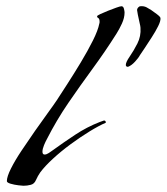

<svg xmlns="http://www.w3.org/2000/svg" viewBox="-20 -593 534 615"><path d="M55 2Q52 2 39 0.5Q26 -1 14 -4.5Q2 -8 2 -13Q2 -27 15 -53Q28 -79 49 -110.5Q70 -142 92 -173.5Q114 -205 133 -231Q152 -257 162 -272Q175 -292 196 -324.5Q217 -357 239 -393.5Q261 -430 277.5 -463Q294 -496 298 -517Q299 -519 299 -523Q299 -533 295 -535Q291 -537 291 -541Q291 -543 301.5 -548Q312 -553 326 -558.5Q340 -564 352.5 -568.5Q365 -573 369 -573Q375 -573 377 -565Q379 -557 379 -553Q379 -536 370.5 -517.5Q362 -499 353 -485Q317 -428 277 -373.5Q237 -319 199 -263.5Q161 -208 130 -147Q126 -140 121 -128Q116 -116 116 -107Q116 -98 123 -98Q129 -98 136.5 -103Q144 -108 148 -111Q184 -137 221 -161.5Q258 -186 299 -202Q300 -202 306 -204.5Q312 -207 313 -207Q319 -207 319 -200Q296 -190 266 -171.5Q236 -153 205.5 -130.5Q175 -108 149.5 -84.5Q124 -61 109 -41Q105 -35 101.5 -29Q98 -23 95 -16Q90 -4 78.5 -1Q67 2 55 2ZM390 -379Q383 -379 383 -385Q383 -394 395.5 -412Q408 -430 420 -453.5Q432 -477 430 -504Q430 -508 427 -520.5Q424 -533 421.5 -546Q419 -559 419 -561Q419 -565 422.5 -569Q426 -573 430 -573Q441 -574 449.5 -569.5Q458 -565 464 -561Q470 -557 482 -548Q494 -539 494 -535Q495 -526 486.5 -509Q478 -492 466 -473.5Q454 -455 443.5 -439Q433 -423 428 -416Q424 -408 412.5 -395.5Q401 -383 390 -379Z"/></svg>

Font: My Soul
Style: Regular
Weight: 400
Designer: Robert E. Leuschke
Foundry: Robert E. Leuschke
Version: Version 1.010; ttfautohint (v1.8.4.7-5d5b)